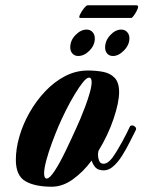

<svg xmlns="http://www.w3.org/2000/svg" viewBox="-20 -700 543 727"><path d="M176 7Q112 7 76 -14Q40 -35 40 -95Q40 -137 53.5 -183.5Q67 -230 92 -274Q117 -318 151 -354Q185 -390 226 -411.5Q267 -433 313 -433Q343 -433 370 -428Q397 -423 414 -405.5Q431 -388 431 -351Q431 -312 410 -250Q389 -188 353 -129Q351 -121 351 -113Q351 -102 355.5 -91Q360 -80 372 -80Q388 -80 405 -102Q423 -127 442 -162Q461 -197 471 -219Q473 -225 480 -225Q487 -225 492.5 -219Q498 -213 493 -205Q485 -190 472 -163.5Q459 -137 442 -110Q425 -83 405 -67Q390 -55 373 -55Q353 -55 343 -64.5Q333 -74 327 -92Q295 -49 256 -21Q217 7 176 7ZM157 -24Q168 -24 187 -53Q206 -82 228 -127.5Q250 -173 271 -220Q275 -228 284 -249.5Q293 -271 303 -297.5Q313 -324 320 -349Q327 -374 327 -389Q327 -406 317 -406Q308 -406 294 -388.5Q280 -371 263 -343Q246 -315 230 -283Q214 -251 202 -223Q190 -195 177 -160Q164 -125 155.5 -93.5Q147 -62 147 -43Q147 -24 157 -24ZM276 -488Q263 -488 254.5 -497Q246 -506 246 -521Q246 -547 266 -567.5Q286 -588 308 -588Q322 -588 330.5 -578.5Q339 -569 339 -554Q339 -529 319 -508.5Q299 -488 276 -488ZM408 -488Q394 -488 386 -497Q378 -506 378 -520Q378 -546 397.5 -567Q417 -588 439 -588Q453 -588 461.5 -578.5Q470 -569 470 -555Q470 -530 449.5 -509Q429 -488 408 -488ZM284 -632Q277 -632 282.5 -644Q288 -656 297.5 -668Q307 -680 312 -680H496Q503 -680 503 -674Q503 -669 497.5 -658.5Q492 -648 486 -640Q480 -632 477 -632Z"/></svg>

Font: Praise
Style: Regular
Weight: 400
Designer: Robert E. Leuschke
Foundry: Robert E. Leuschke
Version: Version 1.100; ttfautohint (v1.8.3)